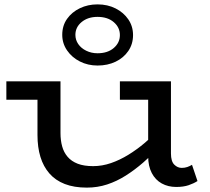

<svg xmlns="http://www.w3.org/2000/svg" viewBox="-20 -842 958 876"><path d="M376 14Q318 14 275.5 -2.5Q233 -19 205.5 -50.5Q178 -82 164.5 -126Q151 -170 151 -226V-471H256V-235Q256 -202 263.5 -174.5Q271 -147 288.5 -126.5Q306 -106 334.5 -95Q363 -84 405 -84Q446 -84 486.5 -98Q527 -112 566 -136Q605 -160 641 -190.5Q677 -221 709 -255V-172Q672 -134 633.5 -100.5Q595 -67 554 -41Q513 -15 469 -0.5Q425 14 376 14ZM9 -387V-471H234V-387ZM784 11Q747 11 718 -5Q689 -21 672.5 -52.5Q656 -84 656 -129V-471H760V-142Q760 -106 775 -91Q790 -76 809 -76Q823 -76 834.5 -80Q846 -84 856 -90L881 -16Q864 -5 840.5 3Q817 11 784 11ZM527 -387V-471H745V-387ZM425 -543Q381 -543 344.5 -561.5Q308 -580 286 -612Q264 -644 264 -683Q264 -725 286 -756Q308 -787 344.5 -804.5Q381 -822 425 -822Q471 -822 507.5 -803.5Q544 -785 565.5 -753.5Q587 -722 587 -682Q587 -641 565.5 -609.5Q544 -578 507.5 -560.5Q471 -543 425 -543ZM425 -599Q471 -599 499 -623Q527 -647 527 -682Q527 -717 499 -741Q471 -765 425 -765Q381 -765 352.5 -741.5Q324 -718 324 -683Q324 -660 337 -641Q350 -622 373.5 -610.5Q397 -599 425 -599Z"/></svg>

Font: BioRhyme SemiExpanded
Style: Regular
Weight: 400
Width: 6
Designer: Aoife Mooney
Foundry: Aoife Mooney Type
Version: Version 1.600;gftools[0.9.33]